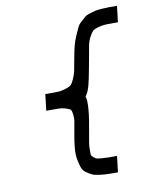

<svg xmlns="http://www.w3.org/2000/svg" viewBox="-91 -820 800 974"><g transform="rotate(-10 309.0 -333.5)"><path d="M437 83Q404 83 386.5 82.5Q369 82 343.5 79Q318 76 305.5 70Q293 64 277 53Q261 42 255.5 25Q250 8 245 -16Q240 -40 242.5 -73Q245 -106 253 -148Q260 -189 263.5 -207Q267 -225 264.5 -245.5Q262 -266 257 -271Q252 -276 233 -282Q214 -288 194.5 -288Q175 -288 133 -288L143 -372Q183 -372 204.5 -372.5Q226 -373 246.5 -379.5Q267 -386 275.5 -393Q284 -400 293.5 -421Q303 -442 307.5 -462.5Q312 -483 319 -524Q325 -558 332 -586Q339 -614 349 -635.5Q359 -657 366 -673.5Q373 -690 387.5 -702.5Q402 -715 410.5 -723Q419 -731 438.5 -736.5Q458 -742 467.5 -744.5Q477 -747 502 -748.5Q527 -750 538 -750Q549 -750 579 -750L569 -667Q528 -667 508.5 -666.5Q489 -666 467.5 -660Q446 -654 438 -646.5Q430 -639 419.5 -619Q409 -599 404.5 -576.5Q400 -554 393 -512Q390 -496 384 -464Q378 -432 375 -417.5Q372 -403 367 -382.5Q362 -362 356 -348.5Q350 -335 342 -324Q356 -287 327 -136Q322 -106 319 -90Q316 -74 316.5 -56.5Q317 -39 316.5 -32Q316 -25 326 -16.5Q336 -8 340.5 -6Q345 -4 366.5 -2Q388 0 400 0Q412 0 447 0Z"/></g></svg>

Font: Hermit LightItalic
Style: Regular
Weight: 300
Italic angle: -10°
Designer: Pablo Caro
Version: Version 2.000;PS 002.000;hotconv 1.0.88;makeotf.lib2.5.64775